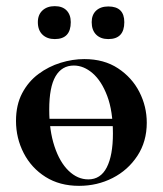

<svg xmlns="http://www.w3.org/2000/svg" viewBox="-20 -591 529 624"><path d="M109 -181V-205H378V-181ZM237 13Q174 13 128 -16Q82 -45 57 -93.5Q32 -142 32 -198Q32 -250 52 -288Q72 -326 105 -350.5Q138 -375 177 -387Q216 -399 254 -399Q318 -399 363.5 -369Q409 -339 433 -292Q457 -245 457 -192Q457 -131 426.5 -84.5Q396 -38 346 -12.5Q296 13 237 13ZM267 -8Q307 -8 327 -47Q347 -86 347 -157Q347 -230 328.5 -279Q310 -328 281 -353Q252 -378 220 -378Q181 -378 160.5 -343Q140 -308 140 -235Q140 -167 157 -115.5Q174 -64 203 -36Q232 -8 267 -8ZM158 -464Q133 -464 118 -478.5Q103 -493 103 -519Q103 -543 118 -557Q133 -571 158 -571Q183 -571 196.5 -557Q210 -543 210 -519Q210 -464 158 -464ZM332 -464Q307 -464 292.5 -478.5Q278 -493 278 -519Q278 -543 292.5 -556.5Q307 -570 332 -570Q384 -570 384 -519Q384 -464 332 -464Z"/></svg>

Font: Cormorant
Style: Bold
Weight: 700
Designer: Christian Thalmann (Catharsis Fonts)
Foundry: Catharsis Fonts
Version: Version 4.000